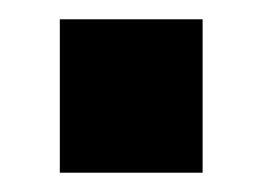

<svg xmlns="http://www.w3.org/2000/svg" viewBox="-20 -179 271 199"><path d="M190 0H42V-159H190Z"/></svg>

Font: Non Bureau Extended
Style: Bold
Weight: 700
Width: 7
Designer: Jona Saucedo
Foundry: Non Foundry
Version: Version 1.000; ttfautohint (v1.8.4)